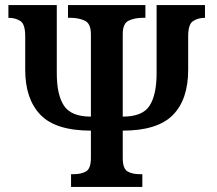

<svg xmlns="http://www.w3.org/2000/svg" viewBox="-20 -734 854 754"><path d="M259 0V-50H270Q299 -50 318 -61Q337 -72 337 -114V-221Q199 -221 139 -283Q79 -345 79 -460V-592Q79 -639 60 -651.5Q41 -664 13 -664V-714H203V-447Q203 -361 231.5 -318.5Q260 -276 337 -276V-600Q337 -642 312.5 -653Q288 -664 258 -664H247V-714H551V-664H540Q509 -664 485.5 -653Q462 -642 462 -600V-276Q540 -276 567.5 -319Q595 -362 595 -447V-714H785V-664Q758 -664 738.5 -651.5Q719 -639 719 -592V-460Q719 -343 658.5 -282Q598 -221 462 -221V-114Q462 -72 480.5 -61Q499 -50 528 -50H539V0Z"/></svg>

Font: Noto Serif ExtraCondensed
Style: Bold
Weight: 700
Width: 2
Designer: Monotype Design Team
Foundry: Monotype Imaging Inc.
Version: Version 2.014; ttfautohint (v1.8.4.7-5d5b)